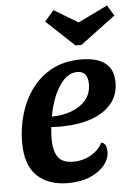

<svg xmlns="http://www.w3.org/2000/svg" viewBox="-55 -804 601 865"><g transform="rotate(-5 245.5 -371.0)"><path d="M218 20Q130 20 78.5 -28.5Q27 -77 27 -181Q27 -244 45 -306.5Q63 -369 99.5 -419.5Q136 -470 192 -500Q248 -530 325 -530Q365 -530 398 -519.5Q431 -509 450.5 -483Q470 -457 470 -412Q470 -357 437.5 -318Q405 -279 348 -258.5Q291 -238 217 -237Q205 -236 190 -237Q175 -238 164 -238Q161 -208 161 -183Q161 -131 180.5 -102.5Q200 -74 251 -74Q293 -74 328.5 -94Q364 -114 383 -149Q397 -145 402 -132.5Q407 -120 407 -107Q407 -74 383.5 -45Q360 -16 317.5 2Q275 20 218 20ZM171 -285Q217 -285 258 -299.5Q299 -314 324.5 -343.5Q350 -373 350 -418Q349 -475 302 -475Q268 -475 241.5 -447.5Q215 -420 197 -376.5Q179 -333 171 -285ZM305 -595 178 -714 220 -762 328 -697 462 -762 491 -714 332 -595Z"/></g></svg>

Font: Sansita Swashed Medium
Style: Regular
Weight: 500
Designer: Pablo Cosgaya
Foundry: Omnibus-Type
Version: Version 1.003; ttfautohint (v1.8.3)